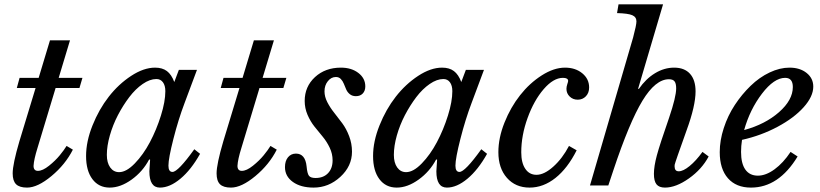

<svg xmlns="http://www.w3.org/2000/svg" viewBox="-20 -850 3760 880"><path d="M344.2 -446.8H234.9L151.9 -171.9Q135.3 -118.7 133.8 -89.8Q133.8 -66.9 153.8 -66.9Q175.3 -66.9 204.6 -90.3Q233.9 -113.8 253.9 -138.2Q273.9 -162.6 285.2 -181.2L314 -164.1Q279.3 -95.7 215.8 -43Q152.3 9.8 104 9.8Q69.3 9.8 53.7 -5.6Q38.1 -21 38.1 -55.2Q38.1 -97.7 68.8 -202.1L143.1 -446.8H57.1L69.8 -493.2H157.2L209 -665H300.8L249 -493.2H357.9Z M696.8 -487.8Q667 -487.8 634 -465.1Q601.1 -442.4 572.5 -404.8Q543.9 -367.2 520.5 -322.3Q497.1 -277.3 483.4 -229Q469.7 -180.7 469.7 -140.1Q469.7 -104 485.1 -82.5Q500.5 -61 525.9 -61Q559.1 -61 597.9 -101.1Q636.7 -141.1 667 -198.2Q697.3 -255.4 717.5 -320.1Q737.8 -384.8 737.8 -432.1Q737.8 -458 726.8 -472.9Q715.8 -487.8 696.8 -487.8ZM778.8 -474.1 799.8 -529.8H882.8L825.7 -377Q797.4 -302.2 774.7 -213.1Q752 -124 752 -90.8Q752 -62 770.5 -62Q795.9 -62 870.6 -166L897 -145Q856 -71.8 807.1 -31Q758.3 9.8 712.9 9.8Q664.6 9.8 664.6 -64.9Q664.6 -72.8 668 -118.2L663.6 -119.1Q634.3 -63.5 583.3 -26.9Q532.2 9.8 482.9 9.8Q432.6 9.8 403.6 -28.8Q374.5 -67.4 374.5 -134.8Q374.5 -201.7 404.1 -275.4Q433.6 -349.1 478.5 -406.7Q523.4 -464.4 581.1 -502.2Q638.7 -540 690.9 -540Q724.1 -540 745.1 -524.2Q766.1 -508.3 778.8 -474.1Z M1278.8 -446.8H1169.4L1086.4 -171.9Q1069.8 -118.7 1068.4 -89.8Q1068.4 -66.9 1088.4 -66.9Q1109.9 -66.9 1139.2 -90.3Q1168.5 -113.8 1188.5 -138.2Q1208.5 -162.6 1219.7 -181.2L1248.5 -164.1Q1213.9 -95.7 1150.4 -43Q1086.9 9.8 1038.6 9.8Q1003.9 9.8 988.3 -5.6Q972.7 -21 972.7 -55.2Q972.7 -97.7 1003.4 -202.1L1077.6 -446.8H991.7L1004.4 -493.2H1091.8L1143.6 -665H1235.4L1183.6 -493.2H1292.5Z M1376.5 -387.2Q1376.5 -453.1 1423.6 -496.6Q1470.7 -540 1542.5 -540Q1590.8 -540 1622.6 -515.6Q1654.3 -491.2 1654.3 -454.1Q1654.3 -433.6 1642.6 -421.4Q1630.9 -409.2 1611.3 -409.2Q1594.7 -409.2 1583.5 -418.2Q1572.3 -427.2 1566.7 -440.2Q1561 -453.1 1555.9 -466.1Q1550.8 -479 1542 -488Q1533.2 -497.1 1519.5 -497.1Q1498 -497.1 1482.7 -478Q1467.3 -459 1467.3 -431.2Q1467.3 -406.7 1480.2 -381.6Q1493.2 -356.4 1511.7 -333.3Q1530.3 -310.1 1548.8 -284.9Q1567.4 -259.8 1580.3 -225.8Q1593.3 -191.9 1593.3 -154.8Q1593.3 -88.4 1539.8 -39.3Q1486.3 9.8 1417.5 9.8Q1358.4 9.8 1322.3 -16.1Q1286.1 -42 1286.1 -84Q1286.1 -112.3 1300 -129.2Q1314 -146 1336.4 -146Q1379.4 -146 1385.3 -86.9Q1388.2 -54.7 1396 -44.4Q1403.8 -34.2 1426.3 -34.2Q1462.4 -34.2 1483.4 -56.2Q1504.4 -78.1 1504.4 -115.2Q1504.4 -145 1491.2 -172.9Q1478 -200.7 1459.2 -223.4Q1440.4 -246.1 1421.6 -269.5Q1402.8 -293 1389.6 -323.5Q1376.5 -354 1376.5 -387.2Z M2012.2 -487.8Q1982.4 -487.8 1949.5 -465.1Q1916.5 -442.4 1887.9 -404.8Q1859.4 -367.2 1835.9 -322.3Q1812.5 -277.3 1798.8 -229Q1785.2 -180.7 1785.2 -140.1Q1785.2 -104 1800.5 -82.5Q1815.9 -61 1841.3 -61Q1874.5 -61 1913.3 -101.1Q1952.1 -141.1 1982.4 -198.2Q2012.7 -255.4 2033 -320.1Q2053.2 -384.8 2053.2 -432.1Q2053.2 -458 2042.2 -472.9Q2031.2 -487.8 2012.2 -487.8ZM2094.2 -474.1 2115.2 -529.8H2198.2L2141.1 -377Q2112.8 -302.2 2090.1 -213.1Q2067.4 -124 2067.4 -90.8Q2067.4 -62 2085.9 -62Q2111.3 -62 2186 -166L2212.4 -145Q2171.4 -71.8 2122.6 -31Q2073.7 9.8 2028.3 9.8Q1980 9.8 1980 -64.9Q1980 -72.8 1983.4 -118.2L1979 -119.1Q1949.7 -63.5 1898.7 -26.9Q1847.7 9.8 1798.3 9.8Q1748 9.8 1719 -28.8Q1689.9 -67.4 1689.9 -134.8Q1689.9 -201.7 1719.5 -275.4Q1749 -349.1 1793.9 -406.7Q1838.9 -464.4 1896.5 -502.2Q1954.1 -540 2006.3 -540Q2039.6 -540 2060.5 -524.2Q2081.5 -508.3 2094.2 -474.1Z M2587.9 -181.2 2623 -161.1Q2581.5 -78.6 2525.9 -34.4Q2470.2 9.8 2407.2 9.8Q2342.8 9.8 2303.5 -34.7Q2264.2 -79.1 2264.2 -152.8Q2264.2 -217.8 2292.2 -288.1Q2320.3 -358.4 2363.8 -413.6Q2407.2 -468.8 2462.9 -504.4Q2518.6 -540 2569.8 -540Q2617.2 -540 2648.7 -514.2Q2680.2 -488.3 2680.2 -449.2Q2680.2 -424.3 2665.3 -408.7Q2650.4 -393.1 2627.9 -393.1Q2606 -393.1 2591.1 -407.5Q2576.2 -421.9 2576.2 -442.9Q2576.2 -452.6 2580.1 -464.1Q2584 -475.6 2584 -479Q2584 -493.2 2560.1 -493.2Q2516.6 -493.2 2471.9 -441.4Q2427.2 -389.6 2398.2 -309.6Q2369.1 -229.5 2369.1 -151.9Q2369.1 -103.5 2387.7 -76.2Q2406.2 -48.8 2439 -48.8Q2474.1 -48.8 2515.9 -86.2Q2557.6 -123.5 2587.9 -181.2Z M3046.9 -311Q3079.1 -406.2 3079.1 -444.8Q3079.1 -467.8 3071.5 -477.3Q3064 -486.8 3045.9 -486.8Q2984.4 -486.8 2924.6 -388.4Q2864.7 -290 2791 -68.8L2768.1 0H2684.1L2881.8 -678.2Q2897 -735.4 2897 -752Q2897 -772 2877.9 -780.3Q2858.9 -788.6 2808.1 -790L2814.9 -830.1H3019L2904.8 -443.8L2907.7 -441.9Q2939.9 -488.8 2982.2 -514.4Q3024.4 -540 3069.8 -540Q3117.2 -540 3142.6 -511.7Q3168 -483.4 3168 -431.2Q3168 -365.2 3127 -252.9Q3074.2 -105.5 3072.3 -95.2Q3071.8 -91.8 3071.8 -87.9Q3071.8 -64.9 3090.8 -64.9Q3111.3 -64.9 3140.6 -88.9Q3169.9 -112.8 3199.7 -153.8L3228 -132.8Q3196.8 -74.2 3137.5 -32.2Q3078.1 9.8 3027.8 9.8Q3001 9.8 2989 -5.1Q2977.1 -20 2977.1 -53.2Q2977.1 -87.4 2990.5 -137.5Q3003.9 -187.5 3046.9 -311Z M3603.5 -153.8 3635.7 -132.8Q3549.3 9.8 3421.9 9.8Q3354 9.8 3316.4 -33Q3278.8 -75.7 3278.8 -152.8Q3278.8 -206.5 3297.4 -263.4Q3315.9 -320.3 3347.9 -368.9Q3379.9 -417.5 3420.2 -456.5Q3460.4 -495.6 3507.3 -517.8Q3554.2 -540 3598.6 -540Q3646.5 -540 3677 -515.6Q3707.5 -491.2 3707.5 -453.1Q3707.5 -407.7 3663.3 -358.4Q3619.1 -309.1 3543.7 -268.8Q3468.3 -228.5 3380.9 -209Q3376.5 -180.7 3376.5 -153.8Q3376.5 -100.6 3396.2 -72.8Q3416 -44.9 3453.6 -44.9Q3490.2 -44.9 3530 -74Q3569.8 -103 3603.5 -153.8ZM3578.6 -493.2Q3527.8 -493.2 3472.4 -420.7Q3417 -348.1 3390.6 -253.9Q3487.3 -280.3 3550.5 -335.9Q3613.8 -391.6 3613.8 -451.2Q3613.8 -493.2 3578.6 -493.2Z"/></svg>

Font: Libre Baskerville
Style: Italic
Weight: 400
Designer: Pablo Impallari, Rodrigo Fuenzalida
Foundry: Pablo Impallari, Rodrigo Fuenzalida
Version: Version 1.000